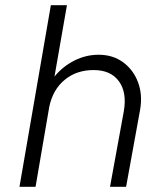

<svg xmlns="http://www.w3.org/2000/svg" viewBox="-20 -720 564 740"><path d="M457 -290Q470 -363 438.5 -406.5Q407 -450 341 -450Q275 -450 229.5 -412.5Q184 -375 170 -309L117 0H55L176 -700H238L190 -425Q222 -464 266.5 -486.5Q311 -509 360 -509Q415 -509 454.5 -480Q494 -451 512 -403Q530 -355 520 -297L466 0H404Z"/></svg>

Font: Overused Grotesk Book
Style: Italic
Weight: 350
Italic angle: -10°
Version: Version 0.003